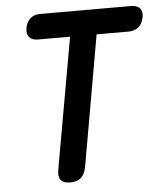

<svg xmlns="http://www.w3.org/2000/svg" viewBox="-53 -776 705 829"><g transform="rotate(-5 300.0 -362.0)"><path d="M272 -621H133Q107 -621 95 -635.5Q83 -650 88 -676Q93 -702 109.5 -716Q126 -730 152 -730H546Q572 -730 584 -716Q596 -702 591 -676Q586 -650 569 -635.5Q552 -621 526 -621H387L287 -52Q281 -23 264.5 -8.5Q248 6 219 6Q189 6 177.5 -8.5Q166 -23 171 -52Z"/></g></svg>

Font: Maple Mono SemiBold
Style: Italic
Weight: 600
Italic angle: -10°
Monospace: yes
Designer: subframe7536
Version: Version 7.000